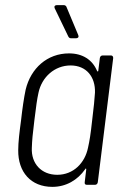

<svg xmlns="http://www.w3.org/2000/svg" viewBox="-20 -720 474 748"><path d="M285 -583 239 -693C238 -697 233 -700 229 -700H201C194 -700 190 -695 193 -688L246 -578C248 -574 251 -571 256 -571H277C284 -571 288 -576 285 -583ZM369 -494 363 -445C363 -441 360 -440 358 -444C340 -487 302 -512 249 -512C164 -512 100 -454 80 -371C73 -338 67 -296 62 -251C56 -207 51 -166 51 -135C50 -50 100 8 184 8C237 8 282 -18 312 -61C314 -65 316 -64 316 -60L310 -10C309 -4 312 0 318 0H350C356 0 360 -4 361 -10L421 -494C421 -500 418 -504 412 -504H380C374 -504 370 -500 369 -494ZM323 -145C311 -85 266 -39 203 -39C141 -39 101 -83 104 -144C105 -173 107 -196 114 -252C121 -308 124 -332 130 -359C143 -420 193 -465 255 -465C317 -465 352 -420 350 -359C348 -331 346 -307 339 -251C333 -196 329 -172 323 -145Z"/></svg>

Font: Barlow Semi Condensed Light
Style: Italic
Weight: 300
Width: 4
Italic angle: -7°
Designer: Jeremy Tribby
Foundry: Tribby Type
Version: Version 1.422;hotconv 1.0.109;makeotfexe 2.5.65596